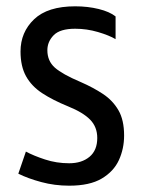

<svg xmlns="http://www.w3.org/2000/svg" viewBox="-20 -578 450 608"><path d="M199 10Q153 10 110.5 -1.5Q68 -13 38 -28L62 -98Q86 -85 122.5 -73Q159 -61 199 -61Q239 -61 263.5 -81.5Q288 -102 288 -141Q288 -176 265.5 -199Q243 -222 196 -241Q147 -261 113.5 -283Q80 -305 62.5 -336.5Q45 -368 45 -415Q45 -476 88 -517Q131 -558 218 -558Q258 -558 292.5 -549.5Q327 -541 346 -526V-454Q326 -466 290.5 -476.5Q255 -487 218 -487Q170 -487 150 -466.5Q130 -446 130 -419Q130 -385 153.5 -364Q177 -343 236 -318Q275 -301 306 -280.5Q337 -260 355 -229Q373 -198 373 -149Q373 -107 356.5 -71Q340 -35 302 -12.5Q264 10 199 10Z"/></svg>

Font: Noto Sans Thai Cond
Style: Regular
Weight: 400
Width: 3
Designer: Monotype Design Team
Foundry: Monotype Imaging Inc.
Version: Version 2.002; ttfautohint (v1.8.4.7-5d5b)